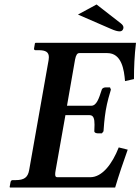

<svg xmlns="http://www.w3.org/2000/svg" viewBox="-20 -837 627 857"><path d="M411 -817 328 -772 473 -709C493 -700 505 -697 514 -697C528 -697 531 -709 531 -714C531 -720 528 -726 519 -733ZM25 0H494C510 -54 531 -116 550 -169L510 -179C481 -105 436 -46 383 -46H236C229.6 -46 226.3 -49 226.3 -58.9C226.3 -63 226.8 -68.3 228 -75L272 -323H380C398 -323 401.9 -306.1 401.9 -280.4C401.9 -271.8 401.5 -262.2 401 -252C400 -248 405 -242 415 -242H435L442 -251C443 -268 446.1 -308 452 -344C458.1 -381 470 -421 475 -437L471 -447H451C441 -447 434 -440 434 -436C421 -396 411 -365 387 -365H279L315 -571C319 -592 325 -600 334 -600H459C523 -600 534 -526 538 -475L578 -484C578 -535 580 -588 587 -646H139L136 -644L132 -621C131 -616 134 -613 138 -613H152C184.6 -613 198.1 -604.1 198.1 -581.4C198.1 -577.6 197.7 -573.5 197 -569L110 -77C104 -45 88 -33 49 -33H36C32 -33 28 -30 27 -24L23 -2Z"/></svg>

Font: Linux Libertine O
Style: Bold Italic
Weight: 700
Italic angle: -11.5°
Designer: Philipp H. Poll
Foundry: Philipp H. Poll
Version: Version 4.1.0